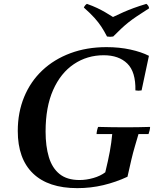

<svg xmlns="http://www.w3.org/2000/svg" viewBox="-20 -959 806 994"><path d="M380 15Q230 15 151 -61Q72 -137 72 -281Q72 -377 105 -457Q138 -537 199 -594.5Q260 -652 344.5 -683.5Q429 -715 531 -715Q598 -715 655 -702.5Q712 -690 751 -670L713 -491Q697 -488 681 -491Q683 -587 639 -630Q595 -673 517 -673Q431 -673 362.5 -627Q294 -581 255 -493Q216 -405 216 -278Q216 -202 233 -145.5Q250 -89 288.5 -58Q327 -27 392 -27Q427 -27 463.5 -37.5Q500 -48 525 -67Q540 -128 548.5 -174.5Q557 -221 561 -265H480Q480 -273 482.5 -284Q485 -295 488 -302Q523 -301 560.5 -300.5Q598 -300 631 -300Q666 -300 694.5 -300.5Q723 -301 757 -302Q757 -294 754.5 -283.5Q752 -273 749 -265H697Q688 -234 678.5 -202Q669 -170 660 -132Q651 -94 640 -44Q580 -16 515 -0.5Q450 15 380 15ZM738 -939Q743 -935 747 -929.5Q751 -924 752 -916Q716 -893 690.5 -876Q665 -859 645.5 -843.5Q626 -828 607.5 -810.5Q589 -793 566 -770Q550 -767 534 -770Q519 -799 504.5 -821Q490 -843 469.5 -866Q449 -889 414 -920Q420 -933 430 -939Q461 -928 483 -917.5Q505 -907 524 -896Q543 -885 565 -871Q594 -885 619 -896Q644 -907 672.5 -917.5Q701 -928 738 -939Z"/></svg>

Font: Poltawski Nowy Medium
Style: Italic
Weight: 500
Italic angle: -12°
Version: Version 1.001;gftools[0.9.25]